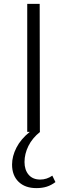

<svg xmlns="http://www.w3.org/2000/svg" viewBox="-20 -678 345 987"><path d="M265 258Q244 274 220.5 281.5Q197 289 167 289Q109 289 75.5 256.5Q42 224 42 168Q42 125 64.5 81Q87 37 133 0H120V-658H184L185 -1L186 0Q146 32 126 72.5Q106 113 106 155Q106 195 127 220Q148 245 187 245Q220 245 249 225Z"/></svg>

Font: Isabella Sans
Style: Regular
Weight: 400
Designer: Original fonts by Christian Thalmann (Catharsis Fonts), Modifications by Cristiano Sobral
Version: Version 0.002;July 12, 2020;FontCreator 13.0.0.2655 64-bit; 